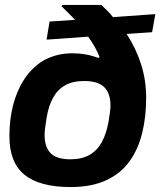

<svg xmlns="http://www.w3.org/2000/svg" viewBox="-20 -743 651 775"><path d="M265 12Q140 12 79 -37.5Q18 -87 18 -192Q18 -280 42.5 -350Q67 -420 111 -464Q142 -496 183.5 -512Q225 -528 270 -528Q328 -528 377 -509L382 -513Q374 -533 362.5 -553.5Q351 -574 336 -595L168 -583L180 -656L283 -663Q270 -677 256 -690.5Q242 -704 228 -718L233 -723H389Q402 -711 414 -699Q426 -687 436 -674L607 -686L594 -613L491 -606Q528 -550 549 -485Q570 -420 570 -348Q570 -272 554 -206.5Q538 -141 503 -92Q468 -43 409 -15.5Q350 12 265 12ZM264 -100Q310 -100 341 -117.5Q372 -135 390.5 -168.5Q409 -202 418 -251Q422 -276 424 -291Q426 -306 426 -317Q426 -366 401 -391Q376 -416 320 -416Q274 -416 243.5 -399Q213 -382 194.5 -349Q176 -316 168 -267Q164 -241 162 -226Q160 -211 160 -199Q160 -150 184 -125Q208 -100 264 -100Z"/></svg>

Font: Archivo VF Beta
Style: Italic
Weight: 400
Italic angle: -10°
Designer: Hector Gatti
Foundry: Omnibus-Type
Version: Version 1.002